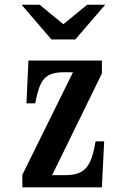

<svg xmlns="http://www.w3.org/2000/svg" viewBox="-20 -798 540 818"><path d="M199.2 -629.9 71.8 -777.8H148.9L250 -694.8L351.1 -777.8H428.2L300.8 -629.9ZM101.1 -540H414.1V-484.9L202.1 -51.8H258.8Q286.1 -51.8 307.1 -57.9Q328.1 -64 343.5 -79.3Q358.9 -94.7 369.4 -123Q379.9 -151.4 387.2 -195.8H423.8L414.1 0H75.2V-53.2L291 -490.2H252.9Q222.2 -490.2 201.7 -483.6Q181.2 -477.1 167.7 -461.7Q154.3 -446.3 145.8 -420.9Q137.2 -395.5 129.9 -357.9H92.8Z"/></svg>

Font: BIZ UDMincho
Style: Bold
Weight: 700
Monospace: yes
Designer: TypeBank Co., Ltd.
Foundry: Morisawa Inc.
Version: Version 1.06